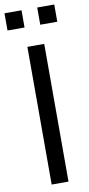

<svg xmlns="http://www.w3.org/2000/svg" viewBox="-102 -948 460 987"><g transform="rotate(-10 128.0 -454.5)"><path d="M171.9 -718.8V0H84V-718.8ZM-2 -819.3V-909.2H86.9V-819.3ZM168.9 -819.3V-909.2H257.8V-819.3Z"/></g></svg>

Font: Min Sans
Style: Regular
Weight: 400
Designer: Jinseong-Kim, NotoSansCJK, Nunito
Foundry: Jinseong-Kim
Version: Version 1.400;Glyphs 3.1.2 (3151)